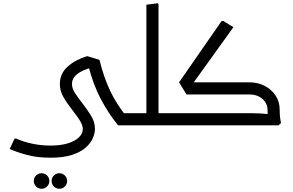

<svg xmlns="http://www.w3.org/2000/svg" viewBox="-20 -775 1812 1187"><path d="M237 392Q217 392 203 378Q189 364 189 344Q189 324 203 310Q217 296 237 296Q257 296 271 310Q285 324 285 344Q285 364 271 378Q257 392 237 392ZM347 392Q327 392 313 378Q299 364 299 344Q299 324 313 310Q327 296 347 296Q367 296 381 310Q395 324 395 344Q395 364 381 378Q367 392 347 392Z M292 200Q209 200 143.5 182Q78 164 40 146L70 82H81Q128 103 182.5 114Q237 125 292 125Q354 125 398.5 111.5Q443 98 467.5 74.5Q492 51 492 22Q492 4 479 -20.5Q466 -45 430 -91Q391 -141 370.5 -178Q350 -215 350 -255Q350 -320 398 -363Q446 -406 519 -428L595 -405Q621 -298 661 -213.5Q701 -129 768 -47L710 0Q648 -77 602.5 -164Q557 -251 527 -365L547 -358Q538 -355 518 -348.5Q498 -342 476.5 -330Q455 -318 440 -299.5Q425 -281 425 -255Q425 -228 444.5 -198.5Q464 -169 489 -137Q518 -100 542.5 -60.5Q567 -21 567 22Q567 49 553.5 80Q540 111 508.5 138.5Q477 166 424 183Q371 200 292 200ZM710 0V-75H799V0ZM799 0V-75Q811 -75 815 -65Q819 -55 819 -38Q819 -22 815 -11Q811 0 799 0Z M930 0V-75H1046V0ZM1046 0V-75Q1058 -75 1062 -65Q1066 -55 1066 -38Q1066 -22 1062 -11Q1058 0 1046 0ZM885 0V-746L957 -755L960 -747V-14L945 0ZM799 0V-75H919V0ZM799 0Q788 0 783.5 -11Q779 -22 779 -38Q779 -55 783.5 -65Q788 -75 799 -75Z M1147 -223 1087 -266 1350 -645H1361L1423 -607ZM1046 0V-75H1543Q1568 -75 1592.5 -73.5Q1617 -72 1633 -70Q1649 -68 1649 -68V0ZM1133 -191 1087 -266H1483V-191ZM1634 -97Q1634 -123 1619.5 -144.5Q1605 -166 1580 -178.5Q1555 -191 1523 -191H1325V-202L1333 -266H1523Q1574 -266 1616.5 -244Q1659 -222 1684 -184Q1709 -146 1709 -97ZM1643 0Q1641 -13 1637.5 -36Q1634 -59 1634 -97H1709Q1709 -64 1712 -45Q1715 -26 1717 -14L1702 0ZM1046 0Q1035 0 1030.5 -11Q1026 -22 1026 -38Q1026 -55 1030.5 -65Q1035 -75 1046 -75Z"/></svg>

Font: Fustat
Style: Regular
Weight: 400
Designer: Mohamed Gaber, Khaled Hosny, Laura Garcia Mut
Foundry: Kief Type Foundry, Alif Type Foundry, Hard Type Foundry
Version: Version 1.007